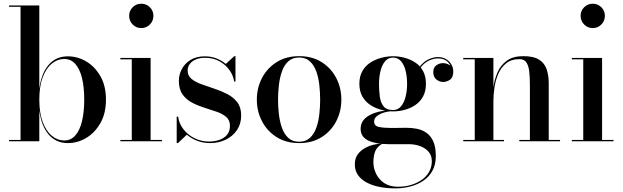

<svg xmlns="http://www.w3.org/2000/svg" viewBox="-20 -780 3440 1060"><path d="M354.5 10Q289 10 248.5 -37.5Q208 -85 197 -170.5V0H30V-7.5H93.5V-742.5H30V-750H197V-289.5Q208 -375 248.5 -422Q289 -469 354.5 -469Q408.5 -469 456.5 -440.5Q504.5 -412 534.8 -358.5Q565 -305 565 -230Q565 -155 534.8 -101.2Q504.5 -47.5 456.5 -18.8Q408.5 10 354.5 10ZM334 -4.5Q371.5 -4.5 396 -32.5Q420.5 -60.5 432.8 -111Q445 -161.5 445 -230Q445 -298.5 432.8 -348.8Q420.5 -399 396 -426.8Q371.5 -454.5 334 -454.5Q297.5 -454.5 266.2 -429Q235 -403.5 216 -353.8Q197 -304 197 -230Q197 -156 216 -106Q235 -56 266.2 -30.2Q297.5 -4.5 334 -4.5Z M760 -625Q732 -625 712.5 -644.8Q693 -664.5 693 -692.5Q693 -720.5 712.5 -740Q732 -759.5 760 -759.5Q788 -759.5 807.5 -740Q827 -720.5 827 -692.5Q827 -664.5 807.5 -644.8Q788 -625 760 -625ZM811.5 -460V-7.5H874.5V0H644.5V-7.5H707.5V-452.5H644.5V-460Z M955.5 10V-136H963.5Q968.5 -97 993.2 -65.8Q1018 -34.5 1054.8 -16.5Q1091.5 1.5 1134 1.5Q1164 1.5 1190.5 -7.5Q1217 -16.5 1233.2 -35.5Q1249.5 -54.5 1249.5 -85.5Q1249.5 -116.5 1229.2 -134Q1209 -151.5 1177 -162.8Q1145 -174 1108.8 -185.2Q1072.5 -196.5 1040.5 -213.2Q1008.5 -230 988 -258.5Q967.5 -287 967.5 -333.5Q967.5 -367.5 983.8 -398.5Q1000 -429.5 1031.8 -449.2Q1063.5 -469 1111 -469Q1146.5 -469 1175.8 -457.2Q1205 -445.5 1226.5 -427L1273.5 -470H1280V-330H1272.5Q1268.5 -362.5 1247.2 -392.5Q1226 -422.5 1191.5 -441.8Q1157 -461 1111.5 -461Q1084.5 -461 1063 -452.5Q1041.5 -444 1028.8 -428.2Q1016 -412.5 1016 -390Q1016 -361.5 1037.5 -344.2Q1059 -327 1092.8 -314.8Q1126.5 -302.5 1164 -290.2Q1201.5 -278 1235.2 -260.5Q1269 -243 1290.2 -215Q1311.5 -187 1311.5 -142.5Q1311.5 -96 1288.2 -61.8Q1265 -27.5 1226 -8.8Q1187 10 1139.5 10Q1102 10 1069.2 -2.5Q1036.5 -15 1011.5 -36.5L962.5 10Z M1631.5 10Q1559.5 10 1507.2 -23Q1455 -56 1426.5 -110.5Q1398 -165 1398 -230Q1398 -295 1426.5 -349.5Q1455 -404 1507.2 -437Q1559.5 -470 1631.5 -470Q1703.5 -470 1755.8 -437Q1808 -404 1836.2 -349.5Q1864.5 -295 1864.5 -230Q1864.5 -165 1836.2 -110.5Q1808 -56 1755.8 -23Q1703.5 10 1631.5 10ZM1631.5 2.5Q1668.5 2.5 1691.5 -19.2Q1714.5 -41 1726.8 -76Q1739 -111 1743.2 -151.8Q1747.5 -192.5 1747.5 -230Q1747.5 -268 1743.2 -308.5Q1739 -349 1726.8 -384Q1714.5 -419 1691.5 -440.8Q1668.5 -462.5 1631.5 -462.5Q1594 -462.5 1571 -440.8Q1548 -419 1536 -384Q1524 -349 1519.5 -308.5Q1515 -268 1515 -230Q1515 -192.5 1519.5 -151.8Q1524 -111 1536 -76Q1548 -41 1571 -19.2Q1594 2.5 1631.5 2.5Z M2162.5 260Q2118 260 2078 252.5Q2038 245 2006.5 228.8Q1975 212.5 1957 187.5Q1939 162.5 1939 127.5Q1939 94 1955.2 72Q1971.5 50 1995.8 37Q2020 24 2044.5 18.5Q2069 13 2086 13H2091.5Q2061 30.5 2051.2 56Q2041.5 81.5 2041.5 116Q2041.5 148 2056.2 179Q2071 210 2101 230.5Q2131 251 2177.5 251Q2215.5 251 2249 241Q2282.5 231 2308.5 212.8Q2334.5 194.5 2349.2 168.5Q2364 142.5 2364 110Q2364 78 2346 57.5Q2328 37 2299 26.5Q2270 16 2237.5 16Q2227 16 2204.5 16Q2182 16 2159.5 16Q2137 16 2126 16Q2056 16 2013.5 -4Q1971 -24 1971 -69Q1971 -96.5 1986 -115.8Q2001 -135 2026.8 -147.5Q2052.5 -160 2085 -166Q2117.5 -172 2153 -172V-166.5Q2137.5 -166.5 2119 -163.2Q2100.5 -160 2083.8 -152.8Q2067 -145.5 2056.2 -134.8Q2045.5 -124 2045.5 -109Q2045.5 -84.5 2072.5 -79Q2099.5 -73.5 2140.5 -73.5Q2158 -73.5 2171.8 -73.8Q2185.5 -74 2198.2 -74.2Q2211 -74.5 2225 -74.5Q2253 -74.5 2281.5 -69Q2310 -63.5 2333.8 -47.2Q2357.5 -31 2371.8 0Q2386 31 2386 82Q2386 128 2368 161.5Q2350 195 2318.5 216.8Q2287 238.5 2246.8 249.2Q2206.5 260 2162.5 260ZM2150 -165Q2118.5 -165 2085.8 -173.5Q2053 -182 2025.2 -200Q1997.5 -218 1980.8 -247Q1964 -276 1964 -317.5Q1964 -359 1980.8 -388Q1997.5 -417 2025.2 -434.8Q2053 -452.5 2085.8 -461Q2118.5 -469.5 2150 -469.5Q2182 -469.5 2214 -461Q2246 -452.5 2272.8 -434.8Q2299.5 -417 2315.5 -388Q2331.5 -359 2331.5 -317.5Q2331.5 -276 2315.5 -247Q2299.5 -218 2272.8 -200Q2246 -182 2214 -173.5Q2182 -165 2150 -165ZM2150 -172.5Q2177 -172.5 2194.2 -193.2Q2211.5 -214 2219.5 -247Q2227.5 -280 2227.5 -317.5Q2227.5 -355.5 2219.5 -388.5Q2211.5 -421.5 2194.2 -441.8Q2177 -462 2150 -462Q2123 -462 2106 -441.8Q2089 -421.5 2080.8 -388.5Q2072.5 -355.5 2072.5 -317.5Q2072.5 -280 2076.8 -247Q2081 -214 2097.5 -193.2Q2114 -172.5 2150 -172.5ZM2426 -327.5Q2406 -327.5 2389 -341.5Q2372 -355.5 2372 -381.5Q2372 -408 2389.2 -419.8Q2406.5 -431.5 2426 -431.5Q2445.5 -431.5 2463.5 -419.8Q2481.5 -408 2481.5 -386H2475Q2475 -412 2455.2 -434.8Q2435.5 -457.5 2398 -457.5Q2377.5 -457.5 2353 -447.8Q2328.5 -438 2307.5 -413.8Q2286.5 -389.5 2276.5 -346L2271 -349Q2281 -394.5 2303.2 -419.5Q2325.5 -444.5 2351.2 -454.8Q2377 -465 2397.5 -465Q2424 -465 2443 -453.5Q2462 -442 2472.2 -423.8Q2482.5 -405.5 2482.5 -386Q2482.5 -352.5 2464.5 -340Q2446.5 -327.5 2426 -327.5Z M2704 -460V-7.5H2762.5V0H2537.5V-7.5H2601V-452.5H2537.5V-460ZM3009.5 -319V-7.5H3072V0H2847V-7.5H2905.5V-309Q2905.5 -351 2902 -383.8Q2898.5 -416.5 2886.2 -435Q2874 -453.5 2848.5 -453.5Q2803 -453.5 2774.5 -430.5Q2746 -407.5 2730.8 -371.8Q2715.5 -336 2709.8 -296.2Q2704 -256.5 2704 -223.5L2698.5 -220Q2698.5 -255 2704 -298Q2709.5 -341 2726.5 -380.2Q2743.5 -419.5 2777.8 -444.8Q2812 -470 2868.5 -470Q2926 -470 2956.5 -450.5Q2987 -431 2998.2 -396.8Q3009.5 -362.5 3009.5 -319Z M3252.5 -625Q3224.5 -625 3205 -644.8Q3185.5 -664.5 3185.5 -692.5Q3185.5 -720.5 3205 -740Q3224.5 -759.5 3252.5 -759.5Q3280.5 -759.5 3300 -740Q3319.5 -720.5 3319.5 -692.5Q3319.5 -664.5 3300 -644.8Q3280.5 -625 3252.5 -625ZM3304 -460V-7.5H3367V0H3137V-7.5H3200V-452.5H3137V-460Z"/></svg>

Font: BodoniModa_28ptMedium
Style: Regular
Weight: 500
Designer: Owen Earl
Foundry: indestructible type
Version: Version 2.004